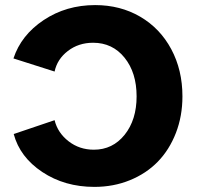

<svg xmlns="http://www.w3.org/2000/svg" viewBox="-20 -731 790 759"><path d="M701.2 -350.1Q701.2 -272 675.3 -205.3Q649.4 -138.7 603.8 -91.8Q558.1 -44.9 493.4 -18.6Q428.7 7.8 353 7.8Q235.8 7.8 147.2 -51Q58.6 -109.9 34.2 -201.2L195.8 -255.9Q208 -206.1 251 -172.6Q293.9 -139.2 351.1 -139.2Q425.3 -139.2 472.7 -198.2Q520 -257.3 520 -350.1Q520 -443.8 472.4 -502.9Q424.8 -562 348.1 -562Q290.5 -562 248.3 -529.5Q206.1 -497.1 195.8 -448.2L33.2 -500Q63.5 -592.3 152.6 -651.6Q241.7 -710.9 356 -710.9Q455.6 -710.9 534.2 -665Q612.8 -619.1 657 -536.6Q701.2 -454.1 701.2 -350.1Z"/></svg>

Font: LT Superior Black
Style: Regular
Weight: 900
Designer: Daniel Lyons
Foundry: LyonsType
Version: Version 2.005